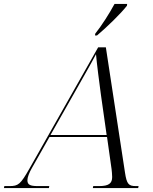

<svg xmlns="http://www.w3.org/2000/svg" viewBox="-82 -954 778 974"><path d="M401 -783 400 -774H410C460 -816 532 -886 562 -925L563 -934H499C472 -884 435 -826 401 -783ZM-62 0H166L168 -10H110C70 -10 57 -17 57 -40C57 -54 66 -78 80 -102L169 -259H461L484 -96C485 -88 487 -69 487 -56C487 -24 470 -10 421 -10H391L389 0H619L621 -10H608C571 -10 561 -19 552 -79L455 -714H416L67 -98C22 -19 11 -10 -34 -10H-60ZM300 -491C344 -569 381 -633 405 -679C409 -632 422 -532 430 -473L459 -269H174Z"/></svg>

Font: Noto Serif Display Light
Style: Italic
Weight: 300
Italic angle: -12°
Designer: Monotype Design Team
Foundry: Monotype Imaging Inc.
Version: Version 2.009